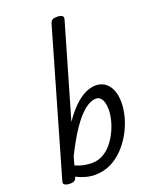

<svg xmlns="http://www.w3.org/2000/svg" viewBox="-184 -1112 966 1226"><g transform="rotate(-20 299.0 -499.0)"><path d="M72 15Q55 15 41 8Q27 1 33 -17L312 -984Q318 -1003 327.5 -1009Q337 -1015 357 -1015Q387 -1015 396 -1006Q405 -997 398 -977L217 -353Q256 -410 294 -446.5Q332 -483 369 -501Q406 -519 441 -519Q495 -519 527.5 -477Q560 -435 560 -361Q560 -314 546 -262.5Q532 -211 505 -161.5Q478 -112 439.5 -71.5Q401 -31 352 -7Q303 17 244 17Q213 17 181 8Q149 -1 119 -16L118 -11Q115 2 105 8.5Q95 15 72 15ZM140 -85Q172 -71 199.5 -66Q227 -61 252 -61Q292 -61 326 -79.5Q360 -98 386 -129.5Q412 -161 430.5 -199Q449 -237 458.5 -275.5Q468 -314 468 -346Q468 -374 462 -394.5Q456 -415 444 -427Q432 -439 414 -439Q378 -439 336 -405.5Q294 -372 248.5 -305Q203 -238 155 -140Z"/></g></svg>

Font: Playwrite AU NSW
Style: Regular
Weight: 400
Designer: Veronika Burian, José Scaglione
Foundry: TypeTogether
Version: Version 1.002